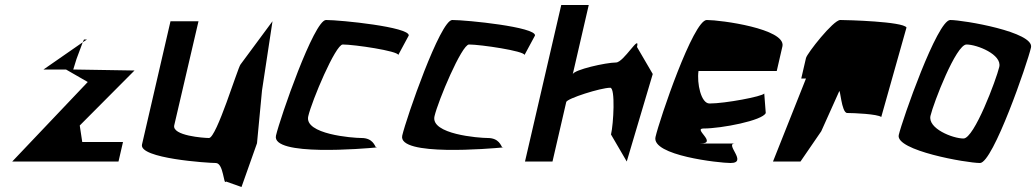

<svg xmlns="http://www.w3.org/2000/svg" viewBox="-20 -646 4144 768"><path d="M29 0H454L472 -78H309L299 -144L518 -364L273 -368L286 -410L311 -477L154 -368H244L331 -318ZM311 -477 328 -488H316Z M548 -68C535 -12 813 6 843 6C875 6 874 98 884 80L946 102L1008 -73L1028 -284L1070 -561L942 -388C931 -375 846 -94 816 -94C796 -94 667 -103 677 -145L774 -561H662Z M1084 -104C1064 -19 1442 -52 1484 -56C1479 -63 1471 -94 1426 -94C1391 -94 1196 -109 1213 -181C1227 -242 1322 -468 1351 -468C1397 -468 1573 -442 1573 -426L1615 -504C1619 -538 1342 -566 1284 -566C1236 -566 1100 -173 1084 -104ZM1484 -56H1488C1486 -53 1486 -54 1484 -56Z M1589 -104C1569 -19 1947 -52 1989 -56C1984 -63 1976 -94 1931 -94C1896 -94 1701 -109 1718 -181C1732 -242 1827 -468 1856 -468C1902 -468 2078 -442 2078 -426L2120 -504C2124 -538 1847 -566 1789 -566C1741 -566 1605 -173 1589 -104ZM1989 -56H1993C1991 -53 1991 -54 1989 -56Z M2080 0H2190L2245 -238C2248 -252 2383 -295 2421 -295C2442 -295 2434 -150 2424 -108L2487 0L2591 -350L2528 -458C2541 -514 2475 -396 2444 -396C2404 -396 2275 -367 2271 -349L2335 -626H2225Z M2602 -98C2585 -24 2858 6 2902 6C2974 6 2876 -72 2920 -72H2781C2853 -72 2750 -132 2794 -132C2866 -132 3031 -164 3043 -194L3037 -272C3029 -260 2880 -232 2818 -232C2784 -232 2767 -313 2774 -362H3087L3110 -462C3121 -531 2864 -566 2807 -566C2753 -566 2618 -168 2602 -98Z M3072 0H3182L3265 -121L3336 -279C3341 -300 3345 -194 3369 -194C3395 -194 3490 -190 3505 -178L3606 -536C3592 -560 3367 -566 3341 -566C3313 -566 3208 -432 3204 -414L3185 -332H3204Z M3575 -106C3561 -44 3847 6 3900 6C3952 6 4090 -394 4104 -456C4118 -518 3833 -566 3781 -566C3729 -566 3589 -166 3575 -106ZM3702 -183C3714 -234 3804 -468 3846 -468C3888 -468 3989 -428 3977 -378C3965 -328 3877 -92 3834 -92C3791 -92 3690 -132 3702 -183Z"/></svg>

Font: Crazy Punk
Style: Obl
Weight: 400
Version: Version 1